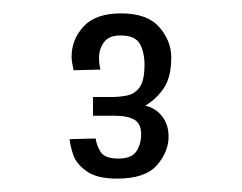

<svg xmlns="http://www.w3.org/2000/svg" viewBox="-20 -826 361 287"><path d="M155 -559Q125 -559 109.5 -570Q94 -581 89.5 -594.5Q85 -608 84 -618L123 -619Q124 -610 130 -599.5Q136 -589 157 -589Q177 -589 184 -600Q191 -611 191 -625Q191 -641 181 -647Q171 -653 151 -653Q148 -653 142 -653Q136 -653 130 -653Q124 -653 119 -653V-681Q127 -681 133.5 -681Q140 -681 146 -681Q160 -681 171 -683.5Q182 -686 189 -696Q196 -706 196 -729Q196 -748 189 -760.5Q182 -773 160 -773Q143 -773 135.5 -763Q128 -753 128 -739Q128 -735 128.5 -731Q129 -727 130 -722L90 -721Q89 -726 88 -731.5Q87 -737 87 -741Q87 -767 105 -786.5Q123 -806 161 -806Q200 -806 218 -785.5Q236 -765 236 -740Q236 -711 225 -694.5Q214 -678 197 -668Q212 -665 222 -652.5Q232 -640 232 -622Q232 -599 214.5 -579Q197 -559 155 -559Z"/></svg>

Font: Truculenta Light
Style: Regular
Weight: 300
Version: Version 1.002